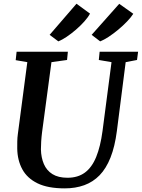

<svg xmlns="http://www.w3.org/2000/svg" viewBox="-20 -1028 781 1058"><path d="M672.5 -685.5 624 -306Q613 -220.5 589 -160Q565 -99.5 528.8 -62.2Q492.5 -25 444.2 -7.5Q396 10 336.5 10Q243.5 10 186.5 -18Q129.5 -46 102.8 -95.5Q76 -145 75 -209.5Q75 -228.5 75.2 -248.8Q75.5 -269 78.5 -290.5L130.5 -685.5L66.5 -696.5L71.5 -743H354L349.5 -697.5L263.5 -685.5L212 -301Q208.5 -273 207 -248.8Q205.5 -224.5 205.5 -205Q206.5 -159.5 221.8 -124Q237 -88.5 269 -68.5Q301 -48.5 352 -48.5Q409 -48.5 447.8 -77Q486.5 -105.5 510 -163Q533.5 -220.5 545 -306.5L594.5 -685.5L524.5 -697.5L529 -743H741L735 -697.5ZM253.5 -836 401.5 -1007.5 476 -953Q465.5 -933 444.8 -909.8Q424 -886.5 398.2 -864.2Q372.5 -842 347 -825Q321.5 -808 301.5 -800ZM485 -836 637 -1007 714.5 -952Q702 -932.5 680 -909.5Q658 -886.5 631.2 -864.2Q604.5 -842 578.5 -825Q552.5 -808 532 -800Z"/></svg>

Font: Merriweather 24pt SemiBold
Style: Italic
Weight: 600
Italic angle: -7.8°
Version: Version 2.101